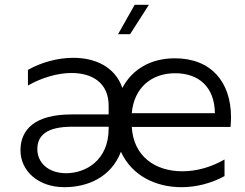

<svg xmlns="http://www.w3.org/2000/svg" viewBox="-20 -772 1018 797"><path d="M247 5C344 5 441 -36 482 -142C526 -45 624 5 733 5C795 5 857 -11 912 -41V-110C855 -77 794 -61 737 -61C624 -61 534 -123 527 -245H937C938 -259 939 -272 939 -285C939 -431 857 -530 706 -530C606 -530 529 -485 488 -407C457 -496 374 -532 284 -532C219 -532 151 -513 96 -482V-417C152 -449 218 -469 277 -469C362 -469 431 -429 431 -333V-297H277C123 -297 65 -233 65 -148C65 -63 138 5 247 5ZM135 -153C135 -210 174 -246 280 -246H431V-238C431 -106 335 -53 255 -53C180 -53 135 -97 135 -153ZM872 -302H527C536 -407 608 -468 707 -468C805 -468 871 -411 872 -302ZM470 -630H520L598 -752H539Z"/></svg>

Font: Chess Sans
Style: Regular
Weight: 400
Designer: Wolf Bōese
Foundry: Wolf Bōese
Version: Version 7.223;Glyphs 3.3 (3306)